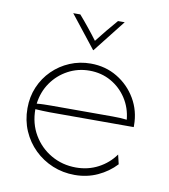

<svg xmlns="http://www.w3.org/2000/svg" viewBox="-70 -635 619 704"><g transform="rotate(10 239.5 -283.5)"><path d="M254.2 8.3Q210.4 8.3 171.9 -7.6Q133.3 -23.6 104.2 -52.1Q75 -80.6 58.3 -119.1Q41.7 -157.6 41.7 -202.8Q41.7 -245.8 57.3 -282.3Q72.9 -318.8 100.7 -346.2Q128.5 -373.6 164.9 -388.9Q201.4 -404.2 242.4 -404.2Q297.2 -404.2 341.3 -377.8Q385.4 -351.4 411.5 -306.9Q437.5 -262.5 437.5 -208.3V-202.1H125Q111.8 -202.1 98.3 -202.8Q84.7 -203.5 70.8 -204.2Q70.8 -150.7 95.5 -109Q120.1 -67.4 161.8 -43.4Q203.5 -19.4 254.2 -19.4Q299.3 -19.4 336.8 -39.2Q374.3 -59 398.6 -93.1L406.9 -58.3Q378.5 -27.8 339.2 -9.7Q300 8.3 254.2 8.3ZM72.2 -225Q85.4 -226.4 98.6 -226.7Q111.8 -227.1 125 -227.1H354.2Q372.2 -227.1 384.4 -226.4Q396.5 -225.7 407.6 -224.3Q403.5 -268.1 380.9 -302.8Q358.3 -337.5 322.6 -357.6Q286.8 -377.8 242.4 -377.8Q199.3 -377.8 162.5 -358Q125.7 -338.2 101.7 -303.8Q77.8 -269.4 72.2 -225ZM241.7 -454.2 146.5 -575H172.9Q191.7 -553.5 209 -531.9Q226.4 -510.4 242.4 -488.9Q259 -510.4 276.7 -531.9Q294.4 -553.5 313.2 -575H338.2L243.1 -454.2Z"/></g></svg>

Font: Afacad Flux Thin
Style: Regular
Weight: 250
Designer: Kristian Moeller
Foundry: Dicotype
Version: Version 1.100